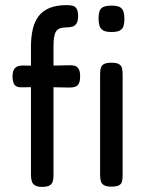

<svg xmlns="http://www.w3.org/2000/svg" viewBox="-20 -719 565 750"><path d="M144 11Q126 11 116.5 5Q107 -1 104 -11.5Q101 -22 101 -36V-538Q101 -575 108 -605Q115 -635 131 -656Q147 -677 174 -688Q201 -699 241 -699Q254 -699 264 -696.5Q274 -694 279.5 -684.5Q285 -675 285 -656Q285 -637 279 -627.5Q273 -618 263 -615Q253 -612 239 -612Q225 -612 215 -608.5Q205 -605 199.5 -597Q194 -589 191.5 -575Q189 -561 189 -540V-33Q189 -20 186 -10Q183 0 173.5 5.5Q164 11 144 11ZM68 -463 147 -462 248 -464Q262 -465 272 -462Q282 -459 287.5 -449.5Q293 -440 293 -421Q293 -402 288 -392.5Q283 -383 273.5 -380Q264 -377 250 -377L149 -379L65 -378Q45 -377 37 -387.5Q29 -398 29 -421Q29 -443 38.5 -453Q48 -463 68 -463ZM415 10Q396 10 386.5 4.5Q377 -1 374 -11Q371 -21 371 -35V-430Q371 -444 374 -454Q377 -464 386.5 -469Q396 -474 416 -474Q435 -474 444.5 -468.5Q454 -463 456.5 -453Q459 -443 459 -428V-34Q459 -20 456.5 -10Q454 0 444.5 5Q435 10 415 10ZM415 -594Q393 -594 382.5 -600.5Q372 -607 368.5 -619Q365 -631 365 -647Q365 -663 368.5 -674.5Q372 -686 383 -691.5Q394 -697 416 -697Q438 -697 448.5 -691Q459 -685 462.5 -673Q466 -661 466 -645Q466 -629 462.5 -617.5Q459 -606 448.5 -600Q438 -594 415 -594Z"/></svg>

Font: Fredoka SemiCondensed
Style: Regular
Weight: 400
Width: 4
Designer: Ben Nathan
Foundry: Milena B. Brandão, Ben Nathan
Version: Version 2.001